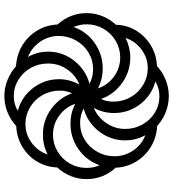

<svg xmlns="http://www.w3.org/2000/svg" viewBox="22 -786 774 857"><g transform="rotate(-90 408.5 -357.0)"><path d="M275 -42Q223 -45 181.5 -70.5Q140 -96 115.5 -137Q91 -178 89 -227Q38 -283 38 -357Q38 -394 51.5 -427.5Q65 -461 90 -488Q92 -538 117 -579Q142 -620 183.5 -644.5Q225 -669 275 -671Q302 -696 336.5 -710Q371 -724 409 -724Q446 -724 480.5 -710Q515 -696 542 -672Q594 -669 635.5 -643.5Q677 -618 701.5 -577Q726 -536 728 -487Q779 -430 779 -357Q779 -320 765.5 -286.5Q752 -253 727 -226Q726 -177 701 -136Q676 -95 634.5 -70Q593 -45 543 -43Q516 -18 481 -4Q446 10 409 10Q372 10 337.5 -3.5Q303 -17 275 -42ZM554 -529Q554 -571 534.5 -606Q515 -641 481.5 -661.5Q448 -682 408 -682Q372 -682 343 -664Q406 -647 445 -595.5Q484 -544 484 -480Q484 -433 460 -389Q502 -406 528 -444Q554 -482 554 -529ZM433 -477Q433 -519 413 -554Q393 -589 358.5 -609.5Q324 -630 284 -630Q238 -630 200.5 -602.5Q163 -575 148 -531Q190 -552 236 -552Q300 -552 350.5 -515.5Q401 -479 421 -422Q433 -446 433 -477ZM677 -481Q677 -527 651 -564.5Q625 -602 583 -619Q607 -577 607 -529Q607 -464 566.5 -412.5Q526 -361 464 -344Q493 -328 529 -328Q569 -328 603 -348.5Q637 -369 657 -404.5Q677 -440 677 -481ZM285 -429Q332 -429 374 -408Q359 -452 321 -479.5Q283 -507 236 -507Q196 -507 162 -487Q128 -467 108 -432.5Q88 -398 88 -357Q88 -325 100 -299Q121 -358 172 -393.5Q223 -429 285 -429ZM729 -357Q729 -386 717 -415Q696 -356 645 -320.5Q594 -285 532 -285Q485 -285 443 -306Q458 -262 496 -234.5Q534 -207 581 -207Q621 -207 655 -227Q689 -247 709 -281.5Q729 -316 729 -357ZM211 -185Q211 -250 251 -301.5Q291 -353 353 -370Q324 -386 289 -386Q248 -386 214 -365.5Q180 -345 160 -309.5Q140 -274 140 -233Q140 -186 166.5 -148Q193 -110 234 -95Q211 -136 211 -185ZM474 -50Q411 -67 372 -118.5Q333 -170 333 -234Q333 -283 356 -325Q315 -308 288.5 -269.5Q262 -231 262 -185Q262 -143 281.5 -108Q301 -73 334.5 -52.5Q368 -32 408 -32Q444 -32 474 -50ZM668 -183Q626 -162 581 -162Q518 -162 467 -198.5Q416 -235 396 -292Q384 -271 384 -237Q384 -195 404 -160Q424 -125 458.5 -104.5Q493 -84 533 -84Q579 -84 616.5 -112Q654 -140 668 -183Z"/></g></svg>

Font: Noto Sans Armenian Medium
Style: Regular
Weight: 500
Designer: Monotype Design team
Foundry: Monotype Imaging Inc.
Version: Version 1.000